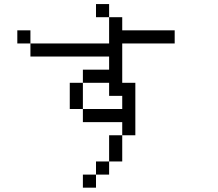

<svg xmlns="http://www.w3.org/2000/svg" viewBox="-20 -832 1040 915"><path d="M812.5 -625V-687.5H562.5V-750H500Q500 -750 500 -625H125V-562.5H500V-500H375V-437.5H312.5Q312.5 -437.5 312.5 -312.5H375V-250H562.5V-187.5H500Q500 -187.5 500 -62.5H437.5V0H375V62.5H437.5V0H500V-62.5H562.5Q562.5 -62.5 562.5 -187.5H625Q625 -187.5 625 -437.5H562.5V-625ZM375 -312.5Q375 -312.5 375 -437.5H500V-375H562.5V-312.5ZM125 -625V-687.5H62.5V-625ZM500 -750V-812.5H437.5V-750Z"/></svg>

Font: Unifont
Style: Regular
Weight: 500
Version: Version 13.0.05